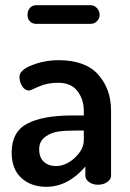

<svg xmlns="http://www.w3.org/2000/svg" viewBox="-20 -712 500 740"><path d="M206 -480Q309 -480 358.5 -424.5Q408 -369 408 -286V-35Q408 -21 393.5 -10.5Q379 0 357 0Q337 0 323 -10.5Q309 -21 309 -35V-70Q242 8 158 8Q100 8 62.5 -26Q25 -60 25 -124Q25 -204 85 -235.5Q145 -267 259 -267H303V-285Q303 -329 278.5 -361Q254 -393 204 -393Q161 -393 128.5 -378Q96 -363 93 -363Q76 -363 65.5 -379.5Q55 -396 55 -416Q55 -442 103.5 -461Q152 -480 206 -480ZM303 -172V-209H278Q233 -209 204.5 -205Q176 -201 153.5 -184Q131 -167 131 -137Q131 -105 149 -88.5Q167 -72 196 -72Q234 -72 268.5 -104Q303 -136 303 -172ZM120 -692H329Q343 -692 353.5 -681Q364 -670 364 -655Q364 -640 353.5 -630Q343 -620 329 -620H120Q105 -620 95.5 -629.5Q86 -639 86 -655Q86 -671 95.5 -681.5Q105 -692 120 -692Z"/></svg>

Font: Dosis
Style: SemiBold
Weight: 600
Designer: Edgar Tolentino, Pablo Impallari, Igino Marini
Foundry: Edgar Tolentino, Pablo Impallari, Igino Marini
Version: Version 1.007